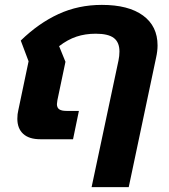

<svg xmlns="http://www.w3.org/2000/svg" viewBox="-20 -570 691 786"><path d="M465 -322Q469 -341 469 -359Q469 -397 446 -414.5Q423 -432 372 -432Q329 -432 293 -420Q257 -408 222 -381L248 -317L215 -160Q213 -148 213 -144Q213 -129 222.5 -122.5Q232 -116 252 -116H303L279 0H145Q99 0 75 -22Q51 -44 51 -84Q51 -103 55 -119L97 -319L65 -404Q138 -475 219.5 -512.5Q301 -550 397 -550Q506 -550 565.5 -506.5Q625 -463 625 -384Q625 -361 619 -334L507 196H355Z"/></svg>

Font: Prompt SemiBold
Style: Italic
Weight: 600
Italic angle: -12°
Designer: Katatrad Team
Foundry: CadsonDemak
Version: Version 1.001